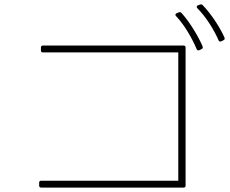

<svg xmlns="http://www.w3.org/2000/svg" viewBox="-20 -880 1040 868"><path d="M980 -693 990 -698C995 -700 997 -704 995 -710C973 -759 934 -818 896 -857C892 -861 888 -861 883 -859L875 -856C868 -853 868 -848 872 -843C913 -802 948 -744 968 -698C970 -693 974 -691 980 -693ZM881 -653 891 -658C896 -660 898 -664 896 -670C878 -713 839 -779 800 -822C797 -825 793 -826 788 -824L778 -820C775 -818 773 -816 773 -813C773 -811 774 -809 776 -807C817 -764 851 -701 869 -658C871 -653 875 -651 881 -653ZM174 -643H786V-63H166C160 -63 157 -60 157 -54V-41C157 -35 160 -32 166 -32H810C816 -32 819 -35 819 -41V-665C819 -671 816 -674 810 -674H174C168 -674 165 -671 165 -665V-652C165 -646 168 -643 174 -643Z"/></svg>

Font: LINE Seed JP_OTF Thin
Style: Regular
Weight: 250
Designer: LY Corporation & Fontrix & Fontworks
Version: Version 1.007